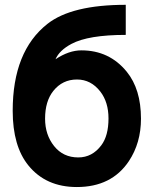

<svg xmlns="http://www.w3.org/2000/svg" viewBox="-20 -752 626 782"><path d="M492.2 -732.4Q492.2 -732.4 492.2 -609.9Q339.8 -609.9 271 -573.2Q221.7 -546.9 206.1 -510.7Q260.7 -546.9 311.5 -546.9Q425.3 -546.9 496.1 -460Q554.2 -388.7 554.2 -268.6Q554.2 -169.9 504.9 -95.7Q434.6 9.8 293 9.8Q167 9.8 95.7 -78.1Q31.7 -156.7 31.7 -300.8Q31.7 -543.5 173.3 -654.8Q272 -732.4 492.2 -732.4ZM298.8 -110.8Q355.5 -110.8 392.6 -160.2Q421.9 -199.2 421.9 -269.5Q421.9 -335.9 388.7 -378.9Q350.6 -428.2 293.5 -428.2Q234.4 -428.2 197.3 -381.8Q163.6 -339.8 163.6 -268.6Q163.6 -203.1 200.4 -157Q237.3 -110.8 298.8 -110.8Z"/></svg>

Font: Consola Mono
Style: Bold
Weight: 700
Monospace: yes
Designer: Wojciech Kalinowski "wmk69" (wmk69@o2.pl)
Foundry: Wojciech Kalinowski "wmk69" (wmk69@o2.pl)
Version: Version 2.1.0